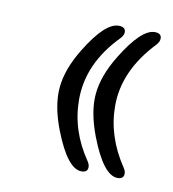

<svg xmlns="http://www.w3.org/2000/svg" viewBox="-48 -355 360 399"><g transform="rotate(10 131.5 -155.0)"><path d="M255.9 -285.6Q193.8 -220.2 193.8 -146Q193.8 -81.5 233.4 -22.5Q237.8 -16.1 237.8 -10.3Q237.8 1 224.6 1Q194.8 1 165.5 -75.2Q146.5 -125 149.9 -163.1Q153.3 -202.1 180.7 -246.6Q220.2 -311 248.5 -311Q262.7 -311 262.7 -299.8Q262.7 -293 255.9 -285.6ZM180.2 -286.1Q117.7 -222.2 117.7 -146Q117.7 -80.6 157.2 -22.9Q161.6 -16.6 161.6 -10.7Q161.6 0.5 148.4 0.5Q118.7 0.5 89.4 -75.2Q70.3 -124.5 73.7 -163.1Q77.1 -202.6 104.5 -247.1Q143.6 -311 172.4 -311Q187 -311 187 -299.8Q187 -293 180.2 -286.1Z"/></g></svg>

Font: Droid Persian Naskh
Style: Regular
Weight: 400
Designer: Pascal Zoghbi
Foundry: Ascender Corporation
Version: Version 1.00